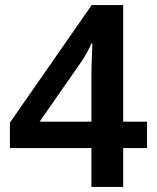

<svg xmlns="http://www.w3.org/2000/svg" viewBox="-20 -736 617 756"><path d="M559 -153H465V0H340V-153H19V-253L341 -716H465V-257H559ZM340 -428Q340 -468 341.5 -506Q343 -544 344 -565H340Q322 -524 299 -491L136 -257H340Z"/></svg>

Font: Noto Sans Thai Looped SemiBold
Style: Regular
Weight: 600
Designer: Sasikarn Vongin, Ben Mitchell
Foundry: The Fontpad Ltd
Version: Version 1.001; ttfautohint (v1.8.4.7-5d5b)